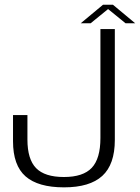

<svg xmlns="http://www.w3.org/2000/svg" viewBox="-20 -800 602 826"><path d="M255.5 6Q366 6 420 -43.2Q474 -92.5 474 -198V-675H412V-206Q412 -117.5 374.8 -78Q337.5 -38.5 255 -38.5Q172.5 -38.5 135.2 -76.8Q98 -115 98 -199.5V-305H36V-192.5Q36 -88.5 90 -41.2Q144 6 255.5 6ZM327.5 -700H370L445 -761L520 -700H561.5L466 -779.5H423Z"/></svg>

Font: Anybody Thin Light
Style: Regular
Weight: 300
Version: Version 1.113;gftools[0.9.25]